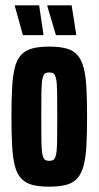

<svg xmlns="http://www.w3.org/2000/svg" viewBox="-20 -693 370 721"><path d="M165 8Q126 8 100.5 1Q75 -6 59 -23.5Q43 -41 35.5 -71Q28 -101 25.5 -146.5Q23 -192 23 -255Q23 -319 25.5 -364Q28 -409 35.5 -439Q43 -469 59 -486.5Q75 -504 101 -511Q127 -518 165 -518Q203 -518 229 -511Q255 -504 270.5 -486.5Q286 -469 294 -439Q302 -409 304.5 -363.5Q307 -318 307 -255Q307 -191 304.5 -146Q302 -101 294 -71Q286 -41 270.5 -23.5Q255 -6 229 1Q203 8 165 8ZM165 -89Q175 -89 181 -93Q187 -97 190.5 -112.5Q194 -128 194.5 -162Q195 -196 195 -255Q195 -314 194.5 -348Q194 -382 190.5 -397.5Q187 -413 181 -417Q175 -421 165 -421Q155 -421 149 -417Q143 -413 139.5 -397.5Q136 -382 135.5 -348Q135 -314 135 -255Q135 -196 135.5 -162Q136 -128 139.5 -112.5Q143 -97 149 -93Q155 -89 165 -89ZM266 -561H190L158 -669V-673H249L266 -565ZM143 -561H66L36 -669V-673H127L143 -565Z"/></svg>

Font: Saira UltraCondensed ExtraBold
Style: Regular
Weight: 800
Width: 1
Designer: Hector Gatti with collaboration of the Omnibus-Type team
Foundry: Omnibus-Type
Version: Version 1.101